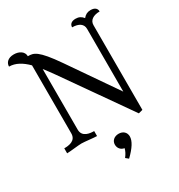

<svg xmlns="http://www.w3.org/2000/svg" viewBox="-242 -981 1307 1401"><g transform="rotate(-30 411.5 -280.0)"><path d="M695 0V-714C695 -755 730 -778 784 -778C784 -801 769 -820 731 -820C704 -820 685 -810 668 -789C651 -810 632 -820 605 -820C567 -820 552 -801 552 -778C608 -778 641 -755 641 -714V-185L365 -585C250 -751 216 -757 167 -757C167 -797 129 -820 84 -820C33 -820 10 -791 10 -760C64 -760 113 -731 160 -684V-111C160 -47 97 -42 61 -42V0C88 0 160 -10 187 -10C214 -10 286 0 313 0V-42C281 -42 214 -47 214 -111V-622C233 -598 252 -572 272 -544L660 9ZM394 120C394 150 414 173 443 177C438 198 428 218 410 241L433 260C491 204 519 159 519 122C519 87 494 64 457 64C420 64 394 87 394 120Z"/></g></svg>

Font: Milonga
Style: Regular
Weight: 400
Designer: Pablo Impallari, Brenda Gallo, Rodrigo Fuenzalida
Foundry: Pablo Impallari, Brenda Gallo, Rodrigo Fuenzalida
Version: Version 1.000